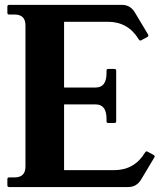

<svg xmlns="http://www.w3.org/2000/svg" viewBox="-20 -757 651 777"><path d="M499 0Q499 0 17.1 0Q9.8 0 9.8 -7.3V-31.7Q9.8 -39.1 17.1 -39.1H39.1Q83 -39.1 83 -83V-654.3Q83 -698.2 39.1 -698.2H17.1Q9.8 -698.2 9.8 -705.6V-730Q9.8 -737.3 17.1 -737.3H473.6Q507.3 -737.3 525.9 -706.5L579.6 -616.7Q580.6 -615.2 580.6 -613.3Q580.6 -609.9 576.2 -607.4L551.3 -593.8Q549.3 -592.8 547.9 -592.8Q544.4 -592.8 541.5 -597.7Q498.5 -668.9 416 -668.9H239.3V-402.8H367.2Q411.1 -402.8 411.1 -461.4V-471.2Q411.1 -478 418 -478H442.4Q450.2 -478 450.2 -471.2V-266.1Q450.2 -259.3 442.4 -259.3H418Q411.1 -259.3 411.1 -266.1V-275.9Q411.1 -334.5 367.2 -334.5H239.3V-68.4H441.4Q523.9 -68.4 566.9 -139.6Q569.8 -144.5 573.2 -144.5Q574.7 -144.5 576.7 -143.6L601.6 -129.9Q606 -127.4 606 -124Q606 -122.1 605 -120.6L551.3 -30.8Q532.7 0 499 0Z"/></svg>

Font: Simply Serif
Style: Bold
Weight: 700
Designer: Wojciech Kalinowski "wmk69" (wmk69@o2.pl)
Foundry: Wojciech Kalinowski "wmk69" (wmk69@o2.pl)
Version: Version 1.0.0; 2022-02-18